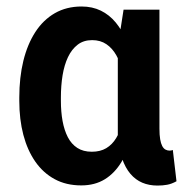

<svg xmlns="http://www.w3.org/2000/svg" viewBox="-20 -558 569 588"><path d="M39.1 -249V-259.3Q39.1 -320.8 51.5 -371.6Q64 -422.4 88.1 -459.7Q112.3 -497.1 147.9 -517.6Q183.6 -538.1 230 -538.1Q262.7 -538.1 288.8 -525.4Q314.9 -512.7 334.5 -489Q354 -465.3 367.9 -432.1Q381.8 -398.9 390.6 -358.4Q399.4 -317.9 403.8 -271V-247.1Q397.9 -190.9 385.5 -144Q373 -97.2 352.3 -62.5Q331.5 -27.8 301 -9Q270.5 9.8 229 9.8Q182.6 9.8 147.5 -9.3Q112.3 -28.3 88.1 -63Q64 -97.7 51.5 -145Q39.1 -192.4 39.1 -249ZM166.5 -259.3V-249Q166.5 -215.8 171.6 -187.5Q176.8 -159.2 187.7 -137.9Q198.7 -116.7 216.8 -105Q234.9 -93.3 261.2 -93.3Q287.1 -93.3 305.4 -104.2Q323.7 -115.2 335.7 -135Q347.7 -154.8 355 -181.6Q362.3 -208.5 366.2 -239.3V-274.4Q362.8 -308.1 355.7 -337.4Q348.6 -366.7 336.4 -388.4Q324.2 -410.2 305.9 -422.6Q287.6 -435.1 262.2 -435.1Q235.8 -435.1 217.8 -421.1Q199.7 -407.2 188.2 -383.1Q176.8 -358.9 171.6 -327.1Q166.5 -295.4 166.5 -259.3ZM358.4 -528.3H468.3V-164.1Q468.3 -144.5 470.5 -131.6Q472.7 -118.7 476.8 -110.8Q481 -103 486.8 -99.9Q492.7 -96.7 499.5 -96.7Q502.9 -96.7 505.1 -97.4Q507.3 -98.1 509.3 -98.6L520.5 -2.9Q505.4 5.4 491.9 7.8Q478.5 10.3 462.4 10.3Q436.5 10.3 415.8 1.5Q395 -7.3 379.4 -25.6Q363.8 -43.9 354 -72.3Q344.2 -100.6 340.8 -140.1V-415Z"/></svg>

Font: Roboto SemiCondensed SemiBold
Style: Regular
Weight: 600
Width: 4
Designer: Christian Robertson
Foundry: Google
Version: Version 3.009; 2024